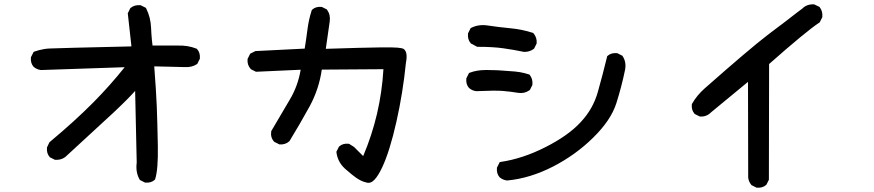

<svg xmlns="http://www.w3.org/2000/svg" viewBox="-20 -780 4040 888"><path d="M648.9 63.5 629.4 53.7 627 52.2 625.5 49.8Q606.4 16.1 612.3 -27.8L605 -359.4Q594.7 -348.1 584.7 -337.6Q574.7 -327.1 564.5 -316.9Q554.2 -306.6 544.2 -296.9Q534.2 -287.1 523.9 -277.3Q513.7 -267.6 503.9 -258.3Q445.3 -204.6 281.2 -53.2H280.8L280.3 -52.7Q271 -45.9 259.5 -43Q248 -40 235.4 -41H233.4L231.9 -42L212.4 -51.8L210.4 -52.7L209.5 -54.2Q194.8 -70.8 197.3 -96.7V-98.1L198.2 -100.1L208 -120.6L209 -122.6L210.4 -123.5Q325.2 -219.2 411.6 -306.2Q489.7 -385.3 556.6 -469.2L170.4 -456.1H169.4H168.9Q162.6 -457 157 -458.7Q151.4 -460.4 146.2 -463.4Q141.1 -466.3 136.2 -470.2L135.7 -470.7L135.3 -471.2Q120.6 -487.8 123 -513.7V-515.6L124 -517.1L133.8 -536.6L135.7 -540L139.2 -541.5Q149.9 -545.4 161.4 -548.3Q172.9 -551.3 184.8 -553.2Q196.8 -555.2 209.5 -555.7Q245.1 -557.6 587.9 -565.4L571.3 -715.8L570.8 -718.8L572.3 -721.2L582 -740.7L583 -742.7L585 -744.1Q603.5 -758.3 628.9 -755.9H630.9L632.3 -754.9L651.9 -745.1L654.8 -743.7L656.2 -740.7Q676.8 -699.7 678.7 -651.4Q679.2 -637.7 680.2 -623.8Q681.2 -609.9 682.4 -596.2Q683.6 -582.5 685.5 -569.3H798.8Q847.7 -571.3 888.2 -555.2L890.6 -554.2L892.1 -552.2Q906.7 -535.6 904.3 -509.8V-507.8L903.3 -506.3L893.6 -486.8L892.1 -484.4L890.1 -482.9Q866.2 -467.8 835.4 -469.7L693.4 -473.1Q697.8 -415.5 700.7 -369.6Q703.6 -323.7 705.1 -287.6Q708 -212.4 710 -105Q711.9 3.4 697.8 47.9L696.8 50.3L694.8 52.2Q678.2 66.9 652.3 64.5H650.4Z M1674.3 64Q1667.5 62.5 1661.4 60.3Q1655.3 58.1 1649.7 55.4Q1644 52.7 1638.4 49.3Q1632.8 45.9 1627 42Q1606.4 27.3 1586.4 9.3Q1542.5 -24.4 1536.1 -75.2L1535.6 -78.1L1537.1 -80.6L1546.9 -100.1L1547.9 -102.1L1549.3 -103Q1565.9 -117.7 1591.8 -115.2L1594.2 -114.7L1596.2 -113.8L1617.7 -100.1L1618.7 -99.6L1619.1 -98.6L1659.7 -58.1Q1700.2 -153.8 1723.6 -253.4Q1747.1 -354.5 1753.4 -460L1468.3 -458Q1455.6 -369.1 1413.1 -290Q1368.7 -209 1319.8 -128.9L1318.8 -127.4L1317.9 -126.5Q1299.3 -109.9 1273.4 -112.3H1271.5L1270 -113.3L1250.5 -123L1249 -124L1247.6 -125Q1230 -144.5 1234.4 -172.4L1234.9 -174.3L1235.8 -175.8Q1277.8 -248 1319.8 -318.4Q1357.9 -381.8 1370.6 -457.5L1166.5 -448.2H1164.1L1161.6 -449.2L1142.1 -459L1140.6 -460L1139.2 -461.4Q1122.6 -480 1125 -505.9V-507.8L1126 -509.3L1135.7 -528.8L1137.2 -531.7L1140.1 -533.2L1159.7 -543L1161.6 -543.9H1163.6L1389.2 -555.2Q1396 -596.7 1401.4 -639.2Q1407.2 -687.5 1421.4 -731.4L1422.4 -733.9L1424.3 -735.8Q1440.9 -750.5 1466.8 -748H1468.8L1470.2 -747.1L1489.7 -737.3L1491.7 -736.3L1493.2 -733.9Q1509.3 -711.4 1504.9 -680.2L1486.8 -554.2Q1592.3 -557.6 1639.9 -558.8Q1687.5 -560.1 1741.9 -560.8Q1796.4 -561.5 1818.4 -559.6Q1840.3 -557.6 1846.7 -553.7Q1867.2 -539.6 1857.4 -489.7Q1843.8 -352.5 1813.5 -217.3Q1782.7 -80.6 1747.6 -5.9Q1729.5 32.7 1711.7 51.5Q1693.8 70.3 1674.3 64Z M2324.2 54.7Q2305.7 52.2 2291.5 40.5L2291 40L2290.5 39.6Q2275.9 22.9 2278.3 -2.9V-4.9L2279.3 -6.3L2289.1 -25.9L2291.5 -30.3L2296.4 -31.2Q2398.4 -46.4 2502.9 -99.6Q2607.4 -152.3 2665 -214.4Q2722.7 -275.4 2745.1 -355Q2768.1 -437 2787.6 -517.1L2788.1 -520L2790.5 -522Q2807.1 -536.6 2833 -534.2H2835L2836.4 -533.2L2856 -523.4L2858.4 -522.5L2859.9 -520Q2877.4 -493.2 2871.1 -458Q2855 -379.4 2830.6 -302.7Q2805.7 -224.1 2723.6 -143.6Q2642.6 -63.5 2537.1 -9.3Q2484.4 17.6 2431.6 33.7Q2378.9 49.8 2326.2 54.7H2325.2ZM2376.5 -350.6Q2341.8 -356.4 2305.7 -359.4Q2270.5 -362.3 2184.1 -358.4H2183.1H2182.6Q2173.3 -359.4 2165 -363Q2156.7 -366.7 2149.9 -372.6L2149.4 -373L2148.9 -373.5Q2134.3 -390.1 2136.7 -416V-418L2137.7 -419.4L2147.5 -439L2149.4 -442.4L2152.8 -443.8Q2185.5 -456.1 2225.1 -456.1Q2231.4 -456.1 2237.5 -456.1Q2243.7 -456.1 2249.8 -455.8Q2255.9 -455.6 2261.7 -455.6Q2267.6 -455.6 2273.4 -455.3Q2279.3 -455.1 2285.2 -454.8Q2291 -454.6 2296.4 -454.1Q2329.6 -452.1 2362.3 -449.2Q2373.5 -448.2 2384.3 -446.3Q2395 -444.3 2405.5 -441.9Q2416 -439.5 2425.8 -436L2428.7 -435.1L2430.7 -432.6Q2444.8 -414.1 2442.4 -388.7V-386.7L2441.4 -385.3L2431.6 -365.7L2430.7 -363.8L2428.2 -362.3Q2405.8 -346.2 2376.5 -350.6ZM2403.3 -540Q2356.9 -549.8 2308.1 -556.6Q2260.3 -563.5 2189.5 -563.5H2187L2185.1 -564.5L2159.7 -578.1L2157.7 -579.1L2156.7 -580.6Q2142.1 -597.2 2144.5 -624V-626L2145.5 -627.4L2155.3 -647L2156.7 -649.9L2159.7 -651.4Q2193.8 -668.5 2235.8 -662.1Q2287.1 -654.3 2339.8 -649.4Q2393.6 -644.5 2443.4 -628.4L2446.3 -627.4L2447.8 -625.5Q2464.4 -605.5 2461.9 -580.1V-578.1L2460.9 -576.7L2451.2 -557.1L2450.2 -555.2L2448.2 -553.7Q2430.2 -540 2405.3 -540H2404.3Z M3477.1 86.9 3457.5 77.1 3455.6 76.2 3454.6 74.7Q3442.9 60.5 3440.4 42V41.5V41L3439.5 -401.4L3269.5 -261.2Q3247.6 -238.8 3217.8 -241.2H3216.3L3214.4 -242.2L3194.8 -252L3192.9 -252.9L3191.9 -254.4Q3177.2 -271 3179.7 -296.9V-298.8L3181.2 -300.8Q3203.1 -339.4 3239.7 -371.6Q3447.8 -555.2 3528.3 -616.7Q3539.6 -625.5 3551 -634Q3562.5 -642.6 3574 -651.4Q3585.4 -660.2 3597.2 -668.9Q3608.9 -677.7 3620.4 -686.5Q3631.8 -695.3 3643.3 -704.3Q3654.8 -713.4 3666.5 -722.2Q3678.2 -731 3689.9 -739.7Q3701.2 -751 3714.8 -755.9Q3728.5 -760.7 3743.7 -759.8H3745.6L3747.6 -758.8L3768.1 -749L3770 -748L3771.5 -746.1Q3785.6 -727.5 3783.2 -702.1V-700.2L3782.2 -698.7L3772.5 -679.2L3771.5 -676.8L3769 -675.3Q3708.5 -635.3 3537.1 -483.9L3536.1 48.8V51.3L3535.2 53.2L3525.4 72.8L3524.4 74.7L3522.9 75.7Q3506.3 90.3 3480.5 87.9H3478.5Z"/></svg>

Font: NaikaiFont
Style: Bold
Weight: 700
Version: Version 1.89